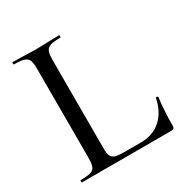

<svg xmlns="http://www.w3.org/2000/svg" viewBox="-148 -745 832 864"><g transform="rotate(-30 268.5 -312.5)"><path d="M514.2 -15.1Q514.2 0 499 0H34.2Q31.2 0 31 -6.1Q30.8 -12.2 34.2 -12.2Q70.3 -12.2 86.2 -17.1Q102.1 -22 107.9 -36.4Q113.8 -50.8 113.8 -81.1V-543.9Q113.8 -573.7 107.9 -587.9Q102.1 -602.1 85.4 -607.4Q68.8 -612.8 34.2 -612.8Q31.2 -612.8 31 -618.9Q30.8 -625 34.2 -625L82 -624Q126 -622.1 154.1 -622.1Q182.1 -622.1 226.1 -624L274.9 -625Q276.9 -625 276.9 -618.9Q276.9 -612.8 274.9 -612.8Q239.7 -612.8 222.9 -607.4Q206.1 -602.1 200 -587.6Q193.8 -573.2 193.8 -543V-85Q193.8 -57.1 199.5 -44.7Q205.1 -32.2 220 -27.6Q234.9 -22.9 267.1 -22.9H352.1Q416 -22.9 457.5 -60.5Q499 -98.1 511.2 -163.1Q511.2 -165 517.1 -165Q522.9 -165 522.9 -161.1Q514.2 -91.3 514.2 -15.1Z"/></g></svg>

Font: Cormorant-Medium
Style: Regular
Weight: 500
Designer: Christian Thalmann (Catharsis Fonts)
Version: Version 3.000